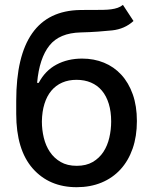

<svg xmlns="http://www.w3.org/2000/svg" viewBox="-20 -769 638 800"><path d="M313.9 -727.3Q328.8 -727.6 342.5 -727.6Q356.2 -727.6 368.6 -727.6H373.9Q394.2 -727.6 411.6 -728Q429 -728.3 443.5 -730.3Q458.1 -732.2 470.3 -736.5Q482.6 -740.8 492.2 -748.6L536.2 -681.5Q499.6 -648.1 447.4 -642.4Q420.8 -639.6 388.5 -637.3Q356.2 -634.9 316.4 -633.9Q227.6 -631.7 186.1 -579.5Q143.8 -526.6 134.6 -423.7H141.3Q168.3 -474.8 215.2 -499.8Q262.1 -524.9 322.1 -524.9Q371.4 -524.9 413.2 -507.8Q454.9 -490.8 485.4 -457.6Q516 -424.4 533.2 -375.9Q550.4 -327.4 550.4 -264.6Q550.4 -201 532.7 -150Q514.9 -99.1 482.1 -63.2Q449.2 -27.3 402.9 -8.2Q356.5 11 299.4 11Q185.4 11 116.5 -66.8Q47.6 -145.2 47.6 -294.7V-348.7Q47.6 -722.7 313.9 -727.3ZM154.5 -262.8Q154.5 -228.3 162.5 -195.1Q170.5 -161.9 187.9 -136Q205.3 -110.1 232.8 -94.1Q260.3 -78.1 299.7 -78.1Q339.1 -78.1 366.5 -94.1Q393.8 -110.1 410.9 -136.2Q427.9 -162.3 435.5 -195.5Q443.2 -228.7 443.2 -262.8Q443.2 -304.3 433.2 -336.6Q423.3 -369 404.7 -391.2Q386 -413.4 359.2 -424.9Q332.4 -436.4 298.7 -436.4Q265.6 -436.4 239.2 -424.9Q212.7 -413.4 194.1 -391.2Q175.4 -369 165.3 -336.6Q155.2 -304.3 154.5 -262.8Z"/></svg>

Font: Inter P Medium
Style: Regular
Weight: 500
Designer: Rasmus Andersson
Foundry: rsms
Version: Version 3.018;git-588b23468